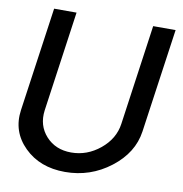

<svg xmlns="http://www.w3.org/2000/svg" viewBox="-84 -829 877 918"><g transform="rotate(10 354.5 -370.0)"><path d="M291 9.8Q168.9 9.8 93.5 -64.7Q18.1 -139.2 33.2 -245.1L105 -750H213.9L145 -263.2Q135.3 -189 181.6 -137.9Q228 -86.9 304.2 -86.9Q381.3 -86.9 444.1 -138.4Q506.8 -189.9 517.1 -263.2L585.9 -750H694.8L623 -245.1Q607.9 -139.2 511 -64.7Q414.1 9.8 291 9.8Z"/></g></svg>

Font: Oakes Grotesk
Style: Medium Italic
Weight: 500
Designer: Samuel Oakes
Foundry: Samuel Oakes
Version: Version 1.0 | wf-rip DC20170320